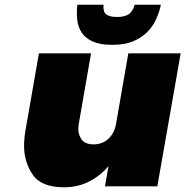

<svg xmlns="http://www.w3.org/2000/svg" viewBox="-20 -790 786 814"><path d="M746 -564 647 0H425L440 -86Q407 -46 359 -21Q311 4 251 4Q154 4 118 -50.5Q82 -105 82 -171Q82 -202 88 -237L145 -564H366L314 -265Q312 -253 312 -243Q312 -218 326.5 -198Q341 -178 377 -178Q414 -178 439.5 -201.5Q465 -225 472 -265L524 -564ZM308 -770H419Q416 -741 430 -729.5Q444 -718 476 -718Q508 -718 525.5 -729.5Q543 -741 551 -770H662Q655 -736 640.5 -705.5Q626 -675 601.5 -651.5Q577 -628 542 -614Q507 -600 457 -600H453Q404 -600 373 -614Q342 -628 326.5 -651.5Q311 -675 307.5 -705.5Q304 -736 308 -770Z"/></svg>

Font: Fz Poppins Black
Style: Italic
Weight: 900
Italic angle: -10°
Designer: Ninad Kale (Devanagari), Jonny Pinhorn (Latin)
Foundry: Indian Type Foundry
Version: Vit hóa bi Vntype.Com & FontZin.Com